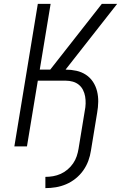

<svg xmlns="http://www.w3.org/2000/svg" viewBox="-20 -755 640 990"><path d="M214 215V157Q234 157 254 153.5Q274 150 293 141.5Q312 133 328.5 119Q345 105 357 87.5Q369 70 375.5 50.5Q382 31 385 12L417 -183Q421 -202 421.5 -221Q422 -240 419 -257.5Q416 -275 408 -291Q400 -307 386.5 -318Q373 -329 355.5 -334Q338 -339 319 -339H175L119 0H54L175 -735H241L185 -396H239L505 -735H584L318 -396H319Q347 -396 374 -390Q401 -384 423 -369.5Q445 -355 459.5 -333Q474 -311 480.5 -284.5Q487 -258 486.5 -230Q486 -202 481 -174L449 21Q445 48 435.5 74Q426 100 409.5 123.5Q393 147 370 165.5Q347 184 321 195Q295 206 268 210.5Q241 215 214 215Z"/></svg>

Font: Iosevka SS04 Lt Ex Obl
Style: Regular
Weight: 300
Width: 7
Italic angle: -9°
Monospace: yes
Designer: Belleve Invis
Foundry: Belleve Invis
Version: Version 19.0.0; ttfautohint (v1.8.4)